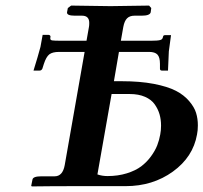

<svg xmlns="http://www.w3.org/2000/svg" viewBox="-20 -667 729 688"><path d="M521 -521Q544.4 -521 553.5 -523.4Q562.5 -525.9 563 -532.2L564 -533.2Q564 -541 570.8 -541H592.8L585 -482.9L582 -414.1H560.1Q553.2 -414.1 553.2 -420.9V-438Q553.2 -461.9 544.2 -471.4Q535.2 -481 514.2 -481H406.2L388.2 -376H416Q481.4 -376 531 -366.5Q580.6 -356.9 609.9 -341.8Q639.2 -326.7 657.7 -304.9Q676.3 -283.2 682.6 -262.5Q689 -241.7 689 -217.8Q689 -199.7 686 -185.1Q671.9 -104.5 599.6 -52.2Q527.3 0 430.2 0H252Q162.1 0 94.2 1L91.8 -1L96.2 -22.9Q97.7 -35.2 127.9 -35.2H175.8Q204.6 -35.2 211.9 -75.2L283.2 -481H191.9Q168 -481 156.7 -472.2Q145.5 -463.4 137.2 -438L131.8 -420.9Q128.4 -414.1 122.1 -414.1H100.1Q116.2 -465.8 125 -499L132.8 -542H154.8Q161.1 -541 161.1 -534.2L160.2 -532.2V-528.8Q160.2 -523.4 167 -522.2Q173.8 -521 199.2 -521H290L298.8 -570.8Q299.8 -575.7 299.8 -585Q299.8 -610.8 273.9 -610.8H248Q218.8 -610.8 220.2 -623L223.1 -638.2L234.9 -647Q339.8 -645 376 -645L514.2 -647L522 -638.2L520 -623Q517.1 -610.8 487.8 -610.8H461.9Q444.8 -610.8 435.3 -601.3Q425.8 -591.8 421.9 -570.8L413.1 -521ZM329.1 -42Q345.7 -36.1 365.2 -36.1Q402.8 -36.1 434.3 -45.9Q465.8 -55.7 486.1 -71Q506.3 -86.4 521.2 -106.9Q536.1 -127.4 543.5 -146.5Q550.8 -165.5 554.2 -185.1Q557.1 -199.7 557.1 -216.8Q557.1 -238.3 551.8 -257.1Q546.4 -275.9 534.4 -293Q522.5 -310.1 499.5 -320.1Q476.6 -330.1 444.8 -330.1H379.9Z"/></svg>

Font: Linux Libertine G
Style: Bold Italic
Weight: 700
Italic angle: -11.5°
Designer: Philipp H. Poll
Foundry: Philipp H. Poll
Version: Version 4.1.0